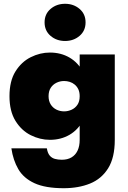

<svg xmlns="http://www.w3.org/2000/svg" viewBox="-20 -747 675 1012"><path d="M40 35Q49 97 76.5 144.5Q104 192 161.5 218.5Q219 245 316 245Q394 245 454.5 220.5Q515 196 550 140Q585 84 585 -10V-460H400V-10Q400 23 389 46.5Q378 70 357 82.5Q336 95 306 95Q286 95 269.5 90.5Q253 86 242 73Q231 60 227 35ZM30 -240Q30 -161 61.5 -110Q93 -59 142 -34.5Q191 -10 243 -10Q301 -10 346.5 -36.5Q392 -63 419 -114.5Q446 -166 446 -240Q446 -315 419 -366Q392 -417 346.5 -443.5Q301 -470 243 -470Q191 -470 142 -445.5Q93 -421 61.5 -370.5Q30 -320 30 -240ZM236 -240Q236 -266 247 -283.5Q258 -301 277 -310.5Q296 -320 318 -320Q333 -320 347.5 -315.5Q362 -311 374 -301Q386 -291 393 -276Q400 -261 400 -240Q400 -212 388 -194.5Q376 -177 357 -168.5Q338 -160 318 -160Q296 -160 277 -169.5Q258 -179 247 -197Q236 -215 236 -240ZM215 -629Q215 -585 246.5 -558Q278 -531 323 -531Q368 -531 399.5 -558Q431 -585 431 -629Q431 -673 399.5 -700Q368 -727 323 -727Q278 -727 246.5 -700Q215 -673 215 -629Z"/></svg>

Font: Jost Black
Style: Regular
Weight: 900
Version: Version 3.710